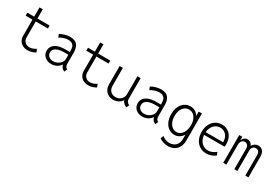

<svg xmlns="http://www.w3.org/2000/svg" viewBox="49 -1779 4401 3083"><g transform="rotate(30 2250.0 -237.5)"><path d="M182.1 -161.6V-460H55.2V-515.1H182.1V-686.5H242.7V-515.1H468.3V-460H242.7V-165Q242.7 -129.9 257.8 -103.8Q272.9 -77.6 299.3 -63.5Q325.7 -49.3 359.4 -49.3Q388.7 -49.3 420.7 -60.8Q452.6 -72.3 478.5 -90.3L502 -35.2Q468.8 -15.1 432.1 -4.2Q395.5 6.8 358.9 6.8Q308.1 6.8 268.1 -13.2Q228 -33.2 205.1 -71.3Q182.1 -109.4 182.1 -161.6Z M628.4 -143.6Q628.4 -192.4 656 -230Q683.6 -267.6 738.5 -288.6Q793.5 -309.6 873.5 -309.6H962.4V-333.5Q962.4 -370.1 954.1 -398.9Q945.8 -427.7 918.7 -447.5Q891.6 -467.3 840.3 -467.3Q805.2 -467.3 760.3 -452.6Q715.3 -438 686 -416.5L663.6 -471.2Q698.2 -493.7 749.8 -508.5Q801.3 -523.4 845.7 -523.4Q942.4 -523.4 981.7 -471.7Q1021 -419.9 1021 -333V-134.3Q1021 -99.6 1030 -78.9Q1039.1 -58.1 1057.6 -50.3L1064.9 -46.9L1042.5 7.8L1029.3 2Q1003.9 -9.8 988 -31.2Q972.2 -52.7 968.8 -79.1H965.8Q941.4 -41 896.7 -16.6Q852.1 7.8 796.4 7.8Q749 7.8 710.7 -11Q672.4 -29.8 650.4 -64.2Q628.4 -98.6 628.4 -143.6ZM801.8 -45.4Q839.8 -45.4 877.4 -63.5Q915 -81.5 939.2 -113Q963.4 -144.5 963.4 -183.1V-253.9L962.9 -259.3H876.5Q821.8 -259.3 779.1 -246.3Q736.3 -233.4 712.2 -207.5Q688 -181.6 688 -143.6Q688 -114.7 703.1 -92.5Q718.3 -70.3 744.4 -57.9Q770.5 -45.4 801.8 -45.4Z M1307.1 -161.6V-460H1180.2V-515.1H1307.1V-686.5H1367.7V-515.1H1593.3V-460H1367.7V-165Q1367.7 -129.9 1382.8 -103.8Q1397.9 -77.6 1424.3 -63.5Q1450.7 -49.3 1484.4 -49.3Q1513.7 -49.3 1545.7 -60.8Q1577.6 -72.3 1603.5 -90.3L1627 -35.2Q1593.8 -15.1 1557.1 -4.2Q1520.5 6.8 1483.9 6.8Q1433.1 6.8 1393.1 -13.2Q1353 -33.2 1330.1 -71.3Q1307.1 -109.4 1307.1 -161.6Z M1766.6 -177.7V-515.1H1827.1V-180.2Q1827.1 -141.1 1843.3 -111.1Q1859.4 -81.1 1888.4 -64.7Q1917.5 -48.3 1955.6 -48.3Q1996.1 -48.3 2028.3 -66.2Q2060.5 -84 2078.4 -114.7Q2096.2 -145.5 2096.2 -183.6V-515.1H2156.7V-127.9Q2156.7 -98.6 2171.1 -79.1Q2185.5 -59.6 2214.4 -46.9L2191.9 7.8Q2157.7 -8.3 2135.3 -29.5Q2112.8 -50.8 2106 -75.2H2105Q2079.1 -36.6 2036.6 -14.4Q1994.1 7.8 1945.3 7.8Q1892.6 7.8 1852.1 -15.4Q1811.5 -38.6 1789.1 -80.6Q1766.6 -122.6 1766.6 -177.7Z M2315.9 -143.6Q2315.9 -192.4 2343.5 -230Q2371.1 -267.6 2426 -288.6Q2481 -309.6 2561 -309.6H2649.9V-333.5Q2649.9 -370.1 2641.6 -398.9Q2633.3 -427.7 2606.2 -447.5Q2579.1 -467.3 2527.8 -467.3Q2492.7 -467.3 2447.8 -452.6Q2402.8 -438 2373.5 -416.5L2351.1 -471.2Q2385.7 -493.7 2437.3 -508.5Q2488.8 -523.4 2533.2 -523.4Q2629.9 -523.4 2669.2 -471.7Q2708.5 -419.9 2708.5 -333V-134.3Q2708.5 -99.6 2717.5 -78.9Q2726.6 -58.1 2745.1 -50.3L2752.4 -46.9L2730 7.8L2716.8 2Q2691.4 -9.8 2675.5 -31.2Q2659.7 -52.7 2656.2 -79.1H2653.3Q2628.9 -41 2584.2 -16.6Q2539.6 7.8 2483.9 7.8Q2436.5 7.8 2398.2 -11Q2359.9 -29.8 2337.9 -64.2Q2315.9 -98.6 2315.9 -143.6ZM2489.3 -45.4Q2527.3 -45.4 2564.9 -63.5Q2602.5 -81.5 2626.7 -113Q2650.9 -144.5 2650.9 -183.1V-253.9L2650.4 -259.3H2564Q2509.3 -259.3 2466.6 -246.3Q2423.8 -233.4 2399.7 -207.5Q2375.5 -181.6 2375.5 -143.6Q2375.5 -114.7 2390.6 -92.5Q2405.8 -70.3 2431.9 -57.9Q2458 -45.4 2489.3 -45.4Z M2916.5 161.6 2938.5 106.4Q2962.9 128.9 3000.5 143.3Q3038.1 157.7 3075.2 157.7Q3115.7 157.7 3151.9 139.4Q3188 121.1 3210.7 83.7Q3233.4 46.4 3233.4 -7.3V-88.9Q3206.1 -43.9 3165.3 -19.8Q3124.5 4.4 3076.7 4.4Q3019.5 4.4 2972.2 -28.1Q2924.8 -60.5 2897.2 -121.1Q2869.6 -181.6 2869.6 -261.2Q2869.6 -340.8 2897.2 -400.1Q2924.8 -459.5 2972.7 -491.5Q3020.5 -523.4 3079.6 -523.4Q3126.5 -523.4 3166 -501.2Q3205.6 -479 3231.9 -437V-515.1H3292.5V-10.7Q3292.5 64.9 3261.5 115.5Q3230.5 166 3181.9 189.5Q3133.3 212.9 3080.1 212.9Q3036.1 212.9 2990 198Q2943.8 183.1 2916.5 161.6ZM3234.9 -264.2Q3234.9 -324.7 3215.6 -370.8Q3196.3 -417 3162.1 -442.1Q3127.9 -467.3 3084.5 -467.3Q3039.6 -467.3 3004.6 -441.2Q2969.7 -415 2950.4 -368.4Q2931.2 -321.8 2931.2 -261.2Q2931.2 -200.2 2951.2 -152.6Q2971.2 -105 3006.1 -78.4Q3041 -51.8 3084.5 -51.8Q3127.4 -51.8 3161.6 -79.1Q3195.8 -106.4 3215.3 -154.8Q3234.9 -203.1 3234.9 -264.2Z M3435.1 -258.3Q3435.1 -335.9 3463.9 -396Q3492.7 -456.1 3544.9 -489.5Q3597.2 -522.9 3664.1 -522.9Q3726.6 -522.9 3775.1 -492.9Q3823.7 -462.9 3850.6 -408.2Q3877.4 -353.5 3877.4 -282.7Q3877.4 -252.4 3873.5 -234.9H3494.1Q3498 -179.7 3521.5 -137.5Q3544.9 -95.2 3583.5 -71.8Q3622.1 -48.3 3670.9 -48.3Q3709 -48.3 3746.6 -63.7Q3784.2 -79.1 3814.9 -106L3837.9 -51.3Q3805.2 -23.9 3761.2 -8.1Q3717.3 7.8 3671.9 7.8Q3602.1 7.8 3548.3 -25.9Q3494.6 -59.6 3464.8 -119.9Q3435.1 -180.2 3435.1 -258.3ZM3817.9 -285.6Q3818.4 -338.4 3799.1 -379.4Q3779.8 -420.4 3744.4 -443.4Q3709 -466.3 3663.6 -466.3Q3618.2 -466.3 3581.5 -443.8Q3544.9 -421.4 3522.2 -380.4Q3499.5 -339.4 3494.6 -285.6Z M3984.4 -515.1H4041V-454.6H4042.5Q4057.1 -486.8 4081.3 -504.9Q4105.5 -522.9 4137.2 -522.9Q4168.5 -522.9 4193.1 -504.6Q4217.8 -486.3 4229.5 -455.6H4231Q4244.6 -485.4 4274.2 -504.2Q4303.7 -522.9 4338.4 -522.9Q4391.1 -522.9 4421.6 -485.1Q4452.1 -447.3 4452.1 -380.4V0H4394V-379.4Q4394 -419.4 4375 -442.6Q4356 -465.8 4322.8 -465.8Q4290 -465.8 4268.6 -442.6Q4247.1 -419.4 4247.1 -379.4V0H4189.9V-379.4Q4189.9 -419.4 4170.4 -442.6Q4150.9 -465.8 4119.6 -465.8Q4097.2 -465.8 4079.8 -454.3Q4062.5 -442.9 4052.5 -421.6Q4042.5 -400.4 4042.5 -372.1V0H3984.4Z"/></g></svg>

Font: Reddit Mono Light
Style: Regular
Weight: 300
Monospace: yes
Designer: Stephen Hutchings
Foundry: Reddit
Version: Version 1.011